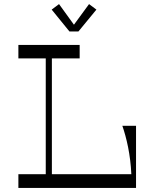

<svg xmlns="http://www.w3.org/2000/svg" viewBox="-20 -920 756 940"><path d="M364 -766 452 -873 416 -900 342 -799 269 -900 233 -873 320 -766ZM579 -304C599 -247 619 -162 623 -67H234V-634H370V-700H70V-634H204V-67H70V0H646V-304Z"/></svg>

Font: Space Cowgirl Light
Style: Regular
Weight: 300
Designer: Valery Marier
Foundry: Valery Marier
Version: Version 1.000;hotconv 1.0.109;makeotfexe 2.5.65596